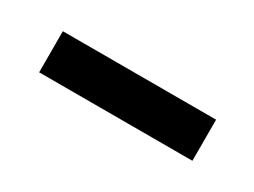

<svg xmlns="http://www.w3.org/2000/svg" viewBox="-24 -756 338 255"><g transform="rotate(30 145.5 -628.5)"><path d="M263 -660V-597H28V-660Z"/></g></svg>

Font: Mukta Mahee Medium
Style: Regular
Weight: 500
Designer: Shuchita Grover, Noopur Datye, Girish Dalvi, Yashodeep Gholap
Foundry: Ek Type
Version: Version 2.538;PS 1.000;hotconv 16.6.51;makeotf.lib2.5.65220;